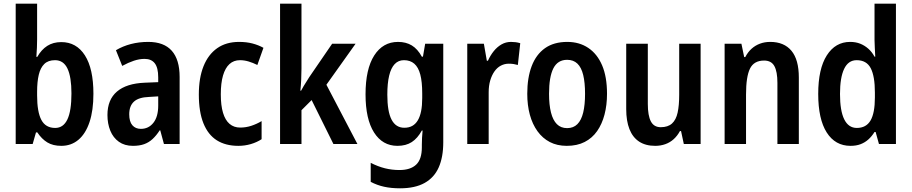

<svg xmlns="http://www.w3.org/2000/svg" viewBox="-20 -780 4938 1040"><path d="M181 -566Q181 -545 180 -521.5Q179 -498 177 -472H182Q204 -511 236 -531.5Q268 -552 312 -552Q394 -552 440 -480Q486 -408 486 -272Q486 -182 465 -119Q444 -56 405 -23Q366 10 312 10Q267 10 236.5 -8.5Q206 -27 182 -63H175L157 0H65V-760H181ZM278 -454Q241 -454 220 -433.5Q199 -413 190 -375Q181 -337 181 -283V-263Q181 -174 204 -130.5Q227 -87 279 -87Q323 -87 345 -133Q367 -179 367 -274Q367 -363 345.5 -408.5Q324 -454 278 -454Z M783 -553Q868 -553 910.5 -505Q953 -457 953 -363V0H868L848 -74H845Q827 -46 806.5 -27Q786 -8 760.5 1Q735 10 700 10Q655 10 624 -12Q593 -34 577.5 -72Q562 -110 562 -157Q562 -240 613.5 -284Q665 -328 764 -332L837 -335V-361Q837 -413 818.5 -437Q800 -461 763 -461Q735 -461 705 -451Q675 -441 642 -423L608 -508Q645 -530 689 -541.5Q733 -553 783 -553ZM788 -255Q731 -253 705.5 -229.5Q680 -206 680 -161Q680 -121 697 -101.5Q714 -82 743 -82Q785 -82 811 -115Q837 -148 837 -208V-258Z M1271 10Q1202 10 1154.5 -20Q1107 -50 1082 -112Q1057 -174 1057 -268Q1057 -358 1082.5 -421.5Q1108 -485 1156.5 -519Q1205 -553 1275 -553Q1315 -553 1347.5 -544.5Q1380 -536 1407 -521L1374 -428Q1350 -440 1326.5 -447Q1303 -454 1280 -454Q1246 -454 1223 -433Q1200 -412 1188 -371Q1176 -330 1176 -269Q1176 -209 1188 -169Q1200 -129 1223.5 -109Q1247 -89 1281 -89Q1312 -89 1341 -98.5Q1370 -108 1397 -124V-26Q1371 -9 1338.5 0.5Q1306 10 1271 10Z M1613 -408Q1613 -379 1611.5 -348Q1610 -317 1607 -289H1611Q1617 -301 1625 -314Q1633 -327 1641 -339.5Q1649 -352 1655 -362L1779 -543H1906L1748 -321L1916 0H1786L1668 -238L1613 -183V0H1497V-760H1613Z M2136 -553Q2179 -553 2210.5 -534Q2242 -515 2265 -473H2271L2283 -543H2381V-9Q2381 71 2356.5 126.5Q2332 182 2280 211Q2228 240 2147 240Q2099 240 2060.5 231.5Q2022 223 1988 205V102Q2027 122 2065 131.5Q2103 141 2144 141Q2203 141 2234 112Q2265 83 2265 18V4Q2265 -11 2266 -32.5Q2267 -54 2269 -73H2265Q2242 -31 2210.5 -10.5Q2179 10 2133 10Q2052 10 2006 -62.5Q1960 -135 1960 -269Q1960 -406 2007 -479.5Q2054 -553 2136 -553ZM2168 -454Q2138 -454 2118 -433Q2098 -412 2088 -370.5Q2078 -329 2078 -267Q2078 -176 2101 -132Q2124 -88 2170 -88Q2195 -88 2213 -98Q2231 -108 2243 -128Q2255 -148 2261 -178Q2267 -208 2267 -249V-274Q2267 -337 2256.5 -376.5Q2246 -416 2224 -435Q2202 -454 2168 -454Z M2748 -553Q2760 -553 2772.5 -551.5Q2785 -550 2798 -546L2785 -428Q2775 -431 2763 -433Q2751 -435 2736 -435Q2713 -435 2693 -424.5Q2673 -414 2658.5 -393.5Q2644 -373 2635.5 -344.5Q2627 -316 2627 -280V0H2511V-543H2601L2617 -451H2623Q2636 -480 2654.5 -503Q2673 -526 2696.5 -539.5Q2720 -553 2748 -553Z M3268 -272Q3268 -211 3254.5 -159.5Q3241 -108 3214.5 -70Q3188 -32 3147 -11Q3106 10 3050 10Q2998 10 2958.5 -10.5Q2919 -31 2891.5 -69Q2864 -107 2850 -158.5Q2836 -210 2836 -272Q2836 -359 2860 -422Q2884 -485 2932 -519Q2980 -553 3053 -553Q3118 -553 3166.5 -520.5Q3215 -488 3241.5 -426Q3268 -364 3268 -272ZM2954 -272Q2954 -212 2964.5 -170.5Q2975 -129 2996.5 -107.5Q3018 -86 3052 -86Q3086 -86 3107.5 -107.5Q3129 -129 3139 -170.5Q3149 -212 3149 -272Q3149 -333 3139 -374Q3129 -415 3107.5 -435.5Q3086 -456 3052 -456Q3001 -456 2977.5 -410Q2954 -364 2954 -272Z M3775 -543V0H3684L3669 -70H3663Q3649 -44 3629 -26Q3609 -8 3583.5 1Q3558 10 3529 10Q3477 10 3442 -13Q3407 -36 3389.5 -80.5Q3372 -125 3372 -189V-543H3489V-217Q3489 -154 3505.5 -122.5Q3522 -91 3559 -91Q3598 -91 3620 -111Q3642 -131 3650.5 -170Q3659 -209 3659 -267V-543Z M4152 -553Q4227 -553 4267 -505Q4307 -457 4307 -360V0H4191V-331Q4191 -392 4174.5 -422Q4158 -452 4119 -452Q4064 -452 4042.5 -408.5Q4021 -365 4021 -268V0H3905V-543H3996L4011 -471H4017Q4031 -498 4051 -516Q4071 -534 4096.5 -543.5Q4122 -553 4152 -553Z M4587 10Q4504 10 4458 -62.5Q4412 -135 4412 -271Q4412 -407 4458.5 -480Q4505 -553 4585 -553Q4615 -553 4639 -543.5Q4663 -534 4683 -516.5Q4703 -499 4717 -473H4721Q4720 -498 4718.5 -521.5Q4717 -545 4717 -563V-760H4833V0H4741L4723 -65H4717Q4702 -41 4683.5 -24.5Q4665 -8 4641.5 1Q4618 10 4587 10ZM4621 -87Q4672 -87 4695.5 -127.5Q4719 -168 4719 -252V-279Q4719 -367 4696.5 -410.5Q4674 -454 4620 -454Q4575 -454 4552.5 -407Q4530 -360 4530 -271Q4530 -180 4553 -133.5Q4576 -87 4621 -87Z"/></svg>

Font: Noto Sans Khmer Condensed SemiBold
Style: Regular
Weight: 600
Width: 3
Designer: Danh Hong and the Monotype Design Team
Foundry: Monotype Imaging Inc.
Version: Version 2.004